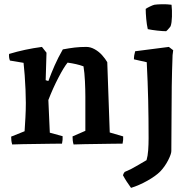

<svg xmlns="http://www.w3.org/2000/svg" viewBox="-20 -695 945 929"><path d="M39 4Q36 -6 35 -15Q34 -24 34 -34L99 -60Q101 -90 103 -126.5Q105 -163 105 -197Q105 -225 103.5 -260.5Q102 -296 99.5 -330.5Q97 -365 94 -391L28 -402Q25 -410 24 -418Q23 -426 24 -434Q100 -457 183 -468L205 -440L201 -307L214 -303Q228 -341 244.5 -378.5Q261 -416 284 -456Q316 -462 341.5 -465Q367 -468 398 -468Q418 -468 438.5 -456.5Q459 -445 474.5 -427.5Q490 -410 499 -394Q502 -309 505 -224Q508 -139 511 -54L576 -35Q577 -17 573 0Q554 0 523.5 0.5Q493 1 458 1.5Q423 2 390.5 2.5Q358 3 336 4Q333 -6 332 -15.5Q331 -25 331 -35L393 -62V-227Q393 -261 391 -302.5Q389 -344 384 -374Q368 -380 348.5 -384.5Q329 -389 307 -392Q289 -370 262.5 -319Q236 -268 214 -211L221 -53L283 -36Q284 -18 280 0Q261 0 229 0.5Q197 1 160.5 1.5Q124 2 91.5 2.5Q59 3 39 4ZM614 214Q603 199 593 183.5Q583 168 575 153Q576 149 578 145Q580 141 583 137Q613 125 640 108.5Q667 92 689 80Q695 60 697 32Q699 4 699 -26Q699 -123 697 -210Q695 -297 690 -394Q674 -398 658.5 -401Q643 -404 628 -408Q628 -427 634 -447L797 -468L818 -452L815 -428Q812 -348 811 -277.5Q810 -207 810 -132Q810 -57 809 36Q809 50 793.5 80.5Q778 111 755 135Q733 157 693 179.5Q653 202 614 214ZM695 -554Q690 -576 687.5 -604Q685 -632 685 -652Q692 -657 705.5 -663.5Q719 -670 727 -672Q740 -674 764 -674.5Q788 -675 810 -672Q813 -645 812 -614.5Q811 -584 806 -570Q806 -568 801 -562Q796 -556 790.5 -550Q785 -544 784 -544Q767 -544 740.5 -547Q714 -550 695 -554Z"/></svg>

Font: Labrada SemiBold
Style: Regular
Weight: 600
Designer: Mercedes Jáuregui
Foundry: Omnibus-Type Team
Version: Version 1.000; ttfautohint (v1.8.4.7-5d5b)